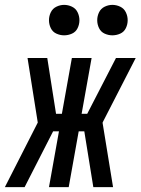

<svg xmlns="http://www.w3.org/2000/svg" viewBox="-56 -768 577 788"><path d="M-36 0 99 -265 57 -530H138L174 -301H198L239 -530H320L279 -301H302L420 -530H501L366 -267L365 -264L408 0H327L290 -229H267L226 0H145L186 -229H162L45 0ZM207 -623Q191 -623 175.5 -630Q160 -637 152.5 -652.5Q145 -668 145 -685Q145 -702 152.5 -717.5Q160 -733 175.5 -740.5Q191 -748 207 -748Q224 -748 239.5 -740.5Q255 -733 262.5 -717.5Q270 -702 270 -685Q270 -668 262.5 -652.5Q255 -637 239.5 -630Q224 -623 207 -623ZM405 -623Q389 -623 373.5 -630Q358 -637 350.5 -652.5Q343 -668 343 -685Q343 -702 350.5 -717.5Q358 -733 373.5 -740.5Q389 -748 405 -748Q422 -748 437.5 -740.5Q453 -733 460.5 -717.5Q468 -702 468 -685Q468 -668 460.5 -652.5Q453 -637 437.5 -630Q422 -623 405 -623Z"/></svg>

Font: Iosevka SS08
Style: Italic
Weight: 400
Italic angle: -10°
Monospace: yes
Designer: Belleve Invis
Foundry: Belleve Invis
Version: 2.1.0; ttfautohint (v1.8.2)